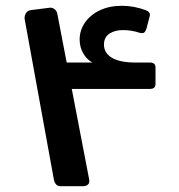

<svg xmlns="http://www.w3.org/2000/svg" viewBox="-20 -638 618 663"><path d="M189 5Q179 5 173.5 -1.5Q168 -8 166 -18L65 -573Q64 -582 69 -591.5Q74 -601 86 -603L149 -611Q159 -613 167.5 -607Q176 -601 178 -590L288 -18Q290 -7 284 -1Q278 5 267 5ZM172 -331V-422H299Q279 -433 267 -454.5Q255 -476 255 -501Q255 -533 273 -559.5Q291 -586 324 -602Q357 -618 401 -618Q442 -618 483 -603Q491 -600 495 -595Q499 -590 497 -582L486 -540Q482 -528 477 -525Q472 -522 461 -525Q450 -529 435.5 -531.5Q421 -534 407 -534Q379 -535 359 -522.5Q339 -510 339 -484Q339 -455 366.5 -438.5Q394 -422 449 -422H498Q517 -422 517 -405V-348Q517 -331 498 -331Z"/></svg>

Font: Rubik SemiBold
Style: Regular
Weight: 600
Designer: Hubert and Fischer
Foundry: Hubert and Fischer
Version: Version 2.300;gftools[0.9.30]